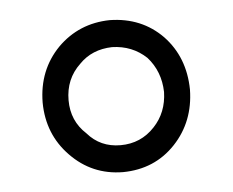

<svg xmlns="http://www.w3.org/2000/svg" viewBox="-33 -754 437 360"><g transform="rotate(-5 185.0 -574.0)"><path d="M46.4 -573.7Q46.9 -634.8 86.9 -675.8Q127 -715.8 185.1 -716.8Q245.1 -715.8 284.2 -675.8Q322.8 -635.3 323.7 -574.2Q322.8 -513.7 284.2 -472.7Q245.1 -431.2 185.1 -430.7Q127 -431.2 86.9 -472.7Q46.9 -513.7 46.4 -573.7ZM95.2 -573.7Q95.2 -534.7 123 -509.3Q147 -481.4 185.1 -481.4Q223.6 -481.4 249.5 -509.3Q273.9 -535.2 274.9 -573.7Q273.9 -612.8 249.5 -640.1Q223.1 -665 185.1 -666Q147 -665 123 -640.1Q95.2 -613.8 95.2 -573.7Z"/></g></svg>

Font: Alte DIN 1451 Mittelschrift
Style: Regular
Weight: 400
Designer: Peter Wiegel
Foundry: Peter Wiegel
Version: Version 1.002 September 20, 2019